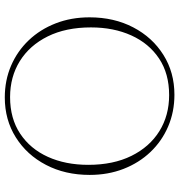

<svg xmlns="http://www.w3.org/2000/svg" viewBox="6 -726 730 781"><g transform="rotate(-90 370.5 -335.0)"><path d="M365 -680Q435 -680 494.2 -654.5Q553.5 -629 597.8 -582.5Q642 -536 666.5 -473Q691 -410 691 -335.5Q691 -235.5 650.2 -157.5Q609.5 -79.5 538.2 -34.8Q467 10 376 10Q306.5 10 247 -15.5Q187.5 -41 143.2 -87.5Q99 -134 74.5 -197Q50 -260 50 -334.5Q50 -434.5 90.8 -512.5Q131.5 -590.5 202.8 -635.2Q274 -680 365 -680ZM374.5 -11.5Q462 -11.5 523.5 -52.5Q585 -93.5 617.5 -165.5Q650 -237.5 650 -329.5Q650 -431.5 613.5 -505.2Q577 -579 513 -618.8Q449 -658.5 366.5 -658.5Q279.5 -658.5 217.8 -617.5Q156 -576.5 123.5 -504.8Q91 -433 91 -340.5Q91 -238.5 127.5 -164.8Q164 -91 228 -51.2Q292 -11.5 374.5 -11.5Z"/></g></svg>

Font: Newsreader 16pt ExtraLight
Style: Regular
Weight: 275
Designer: Hugues Gentile
Foundry: Production Type
Version: Version 1.003; ttfautohint (v1.8.3)